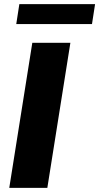

<svg xmlns="http://www.w3.org/2000/svg" viewBox="-20 -913 482 933"><path d="M25 0 137 -705H322L210 0ZM59 -796 74 -893H442L427 -796Z"/></svg>

Font: Mulish ExtraLight Black
Style: Italic
Weight: 900
Italic angle: -9°
Version: Version 3.603